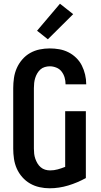

<svg xmlns="http://www.w3.org/2000/svg" viewBox="-20 -1003 540 1031"><path d="M246 8Q219 8 192 2Q165 -4 141.5 -17.5Q118 -31 99.5 -52Q81 -73 70 -98Q59 -123 55 -150.5Q51 -178 51 -205V-530Q51 -557 55 -584.5Q59 -612 70 -637Q81 -662 99.5 -683.5Q118 -705 142 -718.5Q166 -732 193 -737.5Q220 -743 247 -743Q273 -743 298.5 -738.5Q324 -734 347 -722.5Q370 -711 389 -692.5Q408 -674 419.5 -651Q431 -628 437 -602.5Q443 -577 443 -551V-550H332V-551Q332 -569 327 -586.5Q322 -604 311 -618.5Q300 -633 282.5 -640Q265 -647 247 -647Q234 -647 220.5 -643Q207 -639 197 -630Q187 -621 180 -609Q173 -597 169 -584Q165 -571 163.5 -557.5Q162 -544 162 -530V-205Q162 -191 163.5 -177.5Q165 -164 169.5 -151Q174 -138 181 -126Q188 -114 198.5 -105Q209 -96 222 -92Q235 -88 249 -88Q270 -88 290 -93.5Q310 -99 330 -107V-406H441V-47Q396 -22 346.5 -7Q297 8 246 8ZM237 -792 179 -838 302 -983 373 -927Z"/></svg>

Font: Iosevka Algr
Style: Bold
Weight: 700
Monospace: yes
Designer: Belleve Invis
Foundry: Belleve Invis
Version: Version 26.0.2; ttfautohint (v1.8.3)